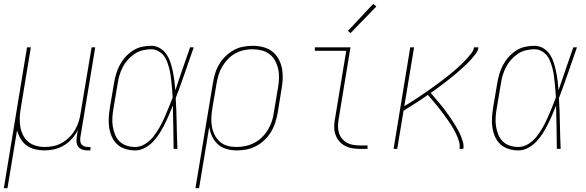

<svg xmlns="http://www.w3.org/2000/svg" viewBox="-38 -777 3058 1002"><path d="M-18 205 103 -530H123L70 -210Q66 -186 65 -162Q64 -138 68 -115.5Q72 -93 82 -72.5Q92 -52 109 -37.5Q126 -23 149 -16.5Q172 -10 196 -10Q219 -10 242 -15Q265 -20 286 -32Q307 -44 324.5 -61.5Q342 -79 354 -100Q366 -121 373 -143.5Q380 -166 383 -189L440 -530H459L381 -58Q380 -49 381 -39.5Q382 -30 388 -23Q394 -16 403 -13Q412 -10 422 -10H434V8H419Q405 8 392.5 4Q380 0 372 -9.5Q364 -19 362 -32Q360 -45 362 -58L368 -99Q356 -74 337.5 -53Q319 -32 295.5 -18Q272 -4 246 2Q220 8 194 8Q169 8 144.5 2Q120 -4 101 -18Q82 -32 69.5 -53Q57 -74 51 -97L1 205Z M667 8Q642 8 617 0.5Q592 -7 574 -23.5Q556 -40 546 -62.5Q536 -85 532 -110Q528 -135 529.5 -161Q531 -187 535 -213L557 -343Q561 -367 568 -391Q575 -415 587 -437.5Q599 -460 616.5 -479.5Q634 -499 655.5 -513Q677 -527 701.5 -532.5Q726 -538 751 -538Q776 -538 797 -525.5Q818 -513 831 -493.5Q844 -474 851.5 -451Q859 -428 864 -404Q869 -380 872 -355.5Q875 -331 877 -306Q896 -362 915 -418Q934 -474 954 -530H973Q950 -464 927 -397.5Q904 -331 879 -265Q883 -199 884 -132.5Q885 -66 888 0H868Q867 -56 866.5 -112.5Q866 -169 864 -226Q854 -201 843.5 -176.5Q833 -152 821 -128Q809 -104 794.5 -81Q780 -58 761 -38Q742 -18 717.5 -5Q693 8 667 8ZM667 -10Q695 -10 720 -26Q745 -42 763 -65Q781 -88 795 -113Q809 -138 820.5 -164Q832 -190 842.5 -216Q853 -242 863 -268Q862 -287 860.5 -306.5Q859 -326 857 -345Q855 -364 852.5 -383Q850 -402 845 -420.5Q840 -439 833.5 -456.5Q827 -474 815.5 -488Q804 -502 787 -511Q770 -520 751 -520Q729 -520 706.5 -514.5Q684 -509 664.5 -496Q645 -483 629 -465Q613 -447 602.5 -426.5Q592 -406 585.5 -384Q579 -362 576 -340L554 -210Q550 -187 548.5 -163.5Q547 -140 550.5 -118Q554 -96 562 -75.5Q570 -55 585.5 -39.5Q601 -24 622.5 -17Q644 -10 667 -10Z M982 205 1073 -343Q1077 -368 1084.5 -393Q1092 -418 1105.5 -441Q1119 -464 1138.5 -483Q1158 -502 1181 -515Q1204 -528 1230 -533Q1256 -538 1281 -538Q1308 -538 1334 -531.5Q1360 -525 1380.5 -510Q1401 -495 1414 -472.5Q1427 -450 1432.5 -424.5Q1438 -399 1437.5 -371.5Q1437 -344 1432 -317L1411 -187Q1406 -161 1398 -136Q1390 -111 1376 -88Q1362 -65 1342 -46Q1322 -27 1298 -14.5Q1274 -2 1248.5 3Q1223 8 1197 8Q1170 8 1144 0.5Q1118 -7 1099 -24Q1080 -41 1069 -65Q1058 -89 1054 -115L1001 205ZM1197 -10Q1220 -10 1243.5 -15Q1267 -20 1289 -31.5Q1311 -43 1329 -60.5Q1347 -78 1360 -99.5Q1373 -121 1380.5 -143.5Q1388 -166 1391 -190L1413 -320Q1417 -344 1418 -368.5Q1419 -393 1414 -416Q1409 -439 1398 -459.5Q1387 -480 1369 -494Q1351 -508 1327.5 -514Q1304 -520 1280 -520Q1257 -520 1234 -515Q1211 -510 1189.5 -498Q1168 -486 1151 -468Q1134 -450 1121.5 -429Q1109 -408 1102.5 -385.5Q1096 -363 1092 -340L1070 -211Q1066 -187 1065 -163Q1064 -139 1068 -116Q1072 -93 1082.5 -72.5Q1093 -52 1110 -37Q1127 -22 1149.5 -16Q1172 -10 1197 -10Z M1840 0Q1819 0 1799 -3.5Q1779 -7 1761.5 -16.5Q1744 -26 1731.5 -41Q1719 -56 1712.5 -75Q1706 -94 1706 -114.5Q1706 -135 1710 -156L1769 -512H1605V-530H1791L1729 -153Q1726 -135 1726 -117Q1726 -99 1731 -83Q1736 -67 1747 -53.5Q1758 -40 1772.5 -32Q1787 -24 1804.5 -21Q1822 -18 1840 -18H1880V0ZM1791 -604 1778 -616 1910 -757 1926 -743Z M2016 0 2103 -530H2123L2072 -223Q2087 -232 2101.5 -241Q2116 -250 2130.5 -259.5Q2145 -269 2159 -278.5Q2173 -288 2187.5 -298Q2202 -308 2216 -318Q2230 -328 2243.5 -338Q2257 -348 2271 -358.5Q2285 -369 2298.5 -380Q2312 -391 2325.5 -402Q2339 -413 2351.5 -424.5Q2364 -436 2376.5 -448Q2389 -460 2400.5 -473Q2412 -486 2422.5 -500Q2433 -514 2436 -530H2459Q2457 -513 2446.5 -499Q2436 -485 2424.5 -471.5Q2413 -458 2400.5 -446Q2388 -434 2375 -422Q2362 -410 2348.5 -398.5Q2335 -387 2321.5 -376Q2308 -365 2294.5 -354.5Q2281 -344 2267 -333.5Q2253 -323 2238.5 -312.5Q2224 -302 2210 -292Q2221 -279 2232 -266Q2243 -253 2254 -240Q2265 -227 2275.5 -213.5Q2286 -200 2296 -186Q2306 -172 2315.5 -158Q2325 -144 2334 -129.5Q2343 -115 2351.5 -100Q2360 -85 2366.5 -69Q2373 -53 2378 -35.5Q2383 -18 2380 0H2360Q2363 -18 2358.5 -34.5Q2354 -51 2347.5 -66.5Q2341 -82 2333 -96.5Q2325 -111 2316 -125Q2307 -139 2297.5 -152.5Q2288 -166 2278 -179.5Q2268 -193 2258 -206Q2248 -219 2237.5 -231.5Q2227 -244 2216.5 -256.5Q2206 -269 2195 -282Q2164 -260 2132 -239.5Q2100 -219 2068 -199L2035 0Z M2667 8Q2642 8 2617 0.5Q2592 -7 2574 -23.5Q2556 -40 2546 -62.5Q2536 -85 2532 -110Q2528 -135 2529.5 -161Q2531 -187 2535 -213L2557 -343Q2561 -367 2568 -391Q2575 -415 2587 -437.5Q2599 -460 2616.5 -479.5Q2634 -499 2655.5 -513Q2677 -527 2701.5 -532.5Q2726 -538 2751 -538Q2776 -538 2797 -525.5Q2818 -513 2831 -493.5Q2844 -474 2851.5 -451Q2859 -428 2864 -404Q2869 -380 2872 -355.5Q2875 -331 2877 -306Q2896 -362 2915 -418Q2934 -474 2954 -530H2973Q2950 -464 2927 -397.5Q2904 -331 2879 -265Q2883 -199 2884 -132.5Q2885 -66 2888 0H2868Q2867 -56 2866.5 -112.5Q2866 -169 2864 -226Q2854 -201 2843.5 -176.5Q2833 -152 2821 -128Q2809 -104 2794.5 -81Q2780 -58 2761 -38Q2742 -18 2717.5 -5Q2693 8 2667 8ZM2667 -10Q2695 -10 2720 -26Q2745 -42 2763 -65Q2781 -88 2795 -113Q2809 -138 2820.5 -164Q2832 -190 2842.5 -216Q2853 -242 2863 -268Q2862 -287 2860.5 -306.5Q2859 -326 2857 -345Q2855 -364 2852.5 -383Q2850 -402 2845 -420.5Q2840 -439 2833.5 -456.5Q2827 -474 2815.5 -488Q2804 -502 2787 -511Q2770 -520 2751 -520Q2729 -520 2706.5 -514.5Q2684 -509 2664.5 -496Q2645 -483 2629 -465Q2613 -447 2602.5 -426.5Q2592 -406 2585.5 -384Q2579 -362 2576 -340L2554 -210Q2550 -187 2548.5 -163.5Q2547 -140 2550.5 -118Q2554 -96 2562 -75.5Q2570 -55 2585.5 -39.5Q2601 -24 2622.5 -17Q2644 -10 2667 -10Z"/></svg>

Font: Iosevka Curly Thin Oblique
Style: Regular
Weight: 100
Italic angle: -9°
Monospace: yes
Designer: Belleve Invis
Foundry: Belleve Invis
Version: Version 11.1.0; ttfautohint (v1.8.3)